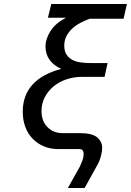

<svg xmlns="http://www.w3.org/2000/svg" viewBox="-20 -742 656 962"><path d="M237 -722H616L599 -648H429Q405 -639 382 -627Q359 -615 341.5 -598.5Q324 -582 313 -561Q302 -540 302 -513Q302 -485 314 -467.5Q326 -450 344.5 -441Q363 -432 386.5 -429Q410 -426 433 -426H519L504 -357H392Q349 -357 311.5 -344Q274 -331 246.5 -307.5Q219 -284 203.5 -253Q188 -222 188 -186Q188 -135 218 -105Q248 -75 293 -75H380Q442 -75 467 -53.5Q492 -32 492 -1Q492 16 486 39Q480 62 472 77L404 200H320L380 93Q385 83 392 64.5Q399 46 399 30Q399 5 378 5H272Q233 5 200.5 -8.5Q168 -22 144 -46.5Q120 -71 107 -105.5Q94 -140 94 -183Q94 -263 142 -317Q190 -371 287 -397Q250 -413 229 -441.5Q208 -470 208 -508Q208 -547 233 -586.5Q258 -626 311 -653H220Z"/></svg>

Font: Perun
Style: Italic
Weight: 400
Italic angle: -12°
Foundry: Copyright (c) Stefan Peev, Context Ltd, 2016
Version: Version 1.027